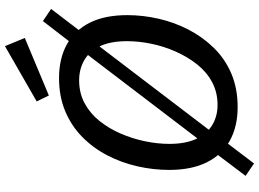

<svg xmlns="http://www.w3.org/2000/svg" viewBox="-155 -813 1044 774"><g transform="rotate(-90 367.0 -426.0)"><path d="M322 10Q244 10 187 -21.5Q130 -53 99.5 -114.5Q69 -176 69 -266Q69 -330 83.5 -394Q98 -458 127.5 -515Q157 -572 201.5 -616Q246 -660 305.5 -685Q365 -710 439 -710Q518 -710 575 -678.5Q632 -647 662.5 -586Q693 -525 693 -435Q693 -372 678.5 -308.5Q664 -245 634.5 -188Q605 -131 561 -86Q517 -41 457.5 -15.5Q398 10 322 10ZM331 -71Q382 -71 423 -93Q464 -115 494.5 -153.5Q525 -192 546 -239.5Q567 -287 577.5 -337.5Q588 -388 588 -436Q588 -503 567.5 -545.5Q547 -588 511 -608.5Q475 -629 430 -629Q379 -629 338 -607Q297 -585 266.5 -547Q236 -509 215.5 -461.5Q195 -414 184.5 -363.5Q174 -313 174 -265Q174 -199 194.5 -156Q215 -113 250.5 -92Q286 -71 331 -71ZM95 76 45 42 169 -122 179 -130 564 -635 568 -644 669 -775 718 -742 618 -611 608 -601 211 -80 209 -74ZM369 -751 345 -800 568 -928 601 -848Z"/></g></svg>

Font: Bitter Thin Medium
Style: Italic
Weight: 500
Italic angle: -9°
Version: Version 3.021